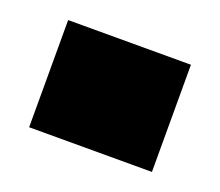

<svg xmlns="http://www.w3.org/2000/svg" viewBox="-51 -267 384 335"><g transform="rotate(20 141.0 -99.5)"><path d="M27 0V-199H255V0Z"/></g></svg>

Font: Titillium Web Black
Style: Regular
Weight: 900
Version: Version 1.002;PS 35.000;hotconv 1.0.70;makeotf.lib2.5.55311